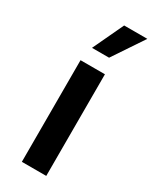

<svg xmlns="http://www.w3.org/2000/svg" viewBox="-189 -769 655 818"><g transform="rotate(30 138.5 -360.5)"><path d="M76 -500H196V0H76ZM163 -721H277L176 -570H92Z"/></g></svg>

Font: Moderustic Med
Style: Regular
Weight: 500
Designer: Tural Alisoy
Foundry: TAFT Foundry
Version: Version 2.110